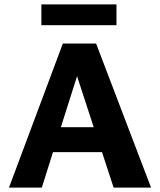

<svg xmlns="http://www.w3.org/2000/svg" viewBox="-20 -857 731 877"><path d="M446 -162H222L171 0H21L267 -658H419L670 0H499ZM408 -276 332 -509 258 -276ZM169 -837H512V-742H169Z"/></svg>

Font: Ysabeau Ultrabold
Style: Regular
Weight: 800
Designer: Christian Thalmann (Catharsis Fonts)
Version: Version 0.003